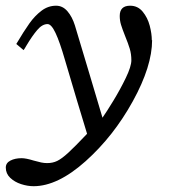

<svg xmlns="http://www.w3.org/2000/svg" viewBox="-70 -455 589 669"><path d="M347.2 -399.4Q347.2 -383.3 351.8 -368.4Q356.4 -353.5 365.7 -330.1Q376.5 -303.7 382.1 -285.2Q387.7 -266.6 387.7 -245.1Q387.7 -223.6 368.4 -183.6Q349.1 -143.6 325.4 -104.7Q301.8 -65.9 287.1 -44.9Q278.3 -72.8 240.7 -200.7L190.9 -366.7Q181.6 -396.5 165 -415.8Q148.4 -435.1 125.5 -435.1Q97.7 -435.1 74.5 -417.5Q51.3 -399.9 32.5 -373.5Q13.7 -347.2 -13.2 -301.8L12.2 -280.3Q15.6 -284.7 22.5 -296.9Q42 -329.6 59.6 -350.3Q77.1 -371.1 95.7 -371.1Q108.9 -371.1 123.5 -340.1Q138.2 -309.1 156.2 -246.6Q172.9 -188.5 199 -102.3Q225.1 -16.1 233.4 11.2Q189.9 57.1 167.5 77.6Q145 98.1 129.4 105.7Q113.8 113.3 94.2 113.3Q84 113.3 73.5 111.1Q63 108.9 47.4 104.5Q20.5 96.2 5.4 96.2Q-17.6 96.2 -33.7 104.5Q-49.8 112.8 -49.8 128.9Q-49.8 149.9 -34.4 164.6Q-19 179.2 3.4 186.5Q25.9 193.8 46.9 193.8Q130.9 193.8 228.3 106.7Q325.7 19.5 392.8 -102.3Q460 -224.1 460 -315.4L459 -314.5Q459 -337.4 451.7 -365.5Q444.3 -393.6 427.2 -414.3Q410.2 -435.1 383.3 -435.1Q347.2 -435.1 347.2 -399.4Z"/></svg>

Font: Radley
Style: Italic
Weight: 400
Italic angle: -12°
Designer: Vernon Adams
Foundry: Vernon Adams
Version: Version 1.003; ttfautohint (v1.6)